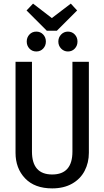

<svg xmlns="http://www.w3.org/2000/svg" viewBox="-20 -1031 578 1063"><path d="M472 -185Q472 -130 448.5 -85Q425 -40 379 -14Q333 12 269 12Q172 12 119 -43.5Q66 -99 66 -185V-689H157V-192Q157 -65 269 -65Q381 -65 381 -192V-689H472ZM407 -973 295 -861H239L127 -973L163 -1011L267 -931L372 -1011ZM234 -801Q234 -778 219 -762Q204 -746 181 -746Q158 -746 143 -762Q128 -778 128 -801Q128 -824 143 -840Q158 -856 181 -856Q204 -856 219 -840Q234 -824 234 -801ZM409 -801Q409 -778 394 -762Q379 -746 356 -746Q334 -746 318.5 -762Q303 -778 303 -801Q303 -824 318.5 -840Q334 -856 356 -856Q379 -856 394 -840Q409 -824 409 -801Z"/></svg>

Font: Fira Sans Compressed
Style: Regular
Weight: 400
Width: 1
Designer: bBox Type GmbH & Carrois Corporate GbR & Edenspiekermann AG
Foundry: bBox Type GmbH & Carrois Corporate GbR & Edenspiekermann AG
Version: Version 4.301